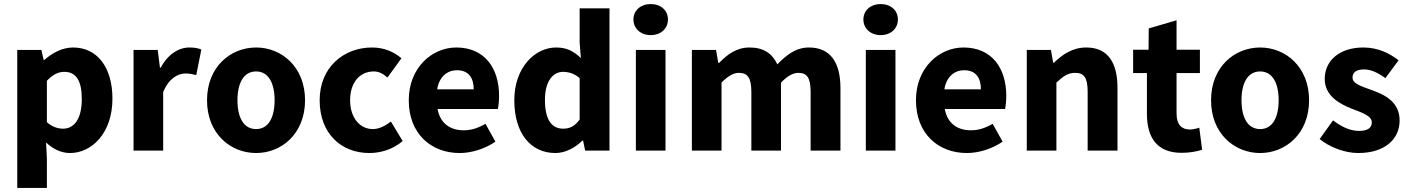

<svg xmlns="http://www.w3.org/2000/svg" viewBox="-20 -742 6944 946"><path d="M65 -496V184H211V39L207 -40C242 -7 282 12 325 12C432 12 534 -86 534 -256C534 -409 460 -508 340 -508C288 -508 238 -482 199 -447H195L184 -496ZM383 -254C383 -151 342 -108 291 -108C266 -108 238 -116 211 -140V-344C241 -375 267 -388 297 -388C356 -388 383 -343 383 -254Z M638 -496V0H784V-288C811 -355 856 -380 894 -380C915 -380 930 -376 947 -372L972 -498C957 -504 941 -508 913 -508C862 -508 808 -476 772 -409H768L757 -496Z M1000 -248C1000 -83 1116 12 1242 12C1367 12 1483 -83 1483 -248C1483 -413 1367 -508 1242 -508C1116 -508 1000 -413 1000 -248ZM1333 -248C1333 -162 1302 -106 1242 -106C1181 -106 1150 -162 1150 -248C1150 -334 1181 -390 1242 -390C1302 -390 1333 -334 1333 -248Z M1555 -248C1555 -83 1662 12 1800 12C1854 12 1915 -5 1964 -47L1906 -143C1880 -123 1849 -106 1817 -106C1753 -106 1705 -162 1705 -248C1705 -334 1751 -390 1822 -390C1845 -390 1865 -381 1889 -360L1958 -455C1921 -486 1874 -508 1813 -508C1676 -508 1555 -413 1555 -248Z M1994 -248C1994 -84 2103 12 2245 12C2304 12 2370 -9 2421 -44L2372 -132C2336 -111 2302 -100 2265 -100C2199 -100 2149 -133 2136 -205H2433C2436 -217 2439 -244 2439 -270C2439 -405 2369 -508 2228 -508C2109 -508 1994 -409 1994 -248ZM2314 -302H2134C2144 -365 2185 -396 2231 -396C2290 -396 2314 -357 2314 -302Z M2514 -248C2514 -86 2594 12 2717 12C2765 12 2814 -14 2849 -49H2853L2863 0H2983V-701H2836V-532L2842 -456C2808 -488 2775 -508 2720 -508C2616 -508 2514 -410 2514 -248ZM2836 -153C2812 -120 2787 -108 2755 -108C2698 -108 2665 -152 2665 -250C2665 -344 2706 -388 2754 -388C2781 -388 2810 -380 2836 -357Z M3101 -646C3101 -601 3137 -569 3186 -569C3236 -569 3271 -601 3271 -646C3271 -691 3236 -722 3186 -722C3137 -722 3101 -691 3101 -646ZM3113 -496V0H3259V-496Z M3389 -496V0H3535V-335C3567 -368 3595 -383 3620 -383C3662 -383 3682 -361 3682 -289V0H3828V-335C3860 -368 3888 -383 3913 -383C3955 -383 3974 -361 3974 -289V0H4121V-308C4121 -432 4073 -508 3966 -508C3900 -508 3854 -470 3810 -425C3785 -478 3743 -508 3673 -508C3608 -508 3563 -473 3523 -432H3519L3508 -496Z M4234 -646C4234 -601 4270 -569 4319 -569C4369 -569 4404 -601 4404 -646C4404 -691 4369 -722 4319 -722C4270 -722 4234 -691 4234 -646ZM4246 -496V0H4392V-496Z M4493 -248C4493 -84 4602 12 4744 12C4803 12 4869 -9 4920 -44L4871 -132C4835 -111 4801 -100 4764 -100C4698 -100 4648 -133 4635 -205H4932C4935 -217 4938 -244 4938 -270C4938 -405 4868 -508 4727 -508C4608 -508 4493 -409 4493 -248ZM4813 -302H4633C4643 -365 4684 -396 4730 -396C4789 -396 4813 -357 4813 -302Z M5039 -496V0H5185V-335C5218 -366 5241 -383 5278 -383C5320 -383 5339 -361 5339 -289V0H5486V-308C5486 -432 5440 -508 5332 -508C5264 -508 5214 -473 5173 -433H5169L5158 -496Z M5802 11C5842 11 5878 4 5903 -4L5889 -113C5875 -108 5858 -104 5842 -104C5803 -104 5777 -127 5777 -183V-382H5892V-497H5777V-642L5640 -602L5639 -497H5563V-382H5631V-181C5631 -66 5679 11 5802 11Z M5947 -248C5947 -83 6063 12 6189 12C6314 12 6430 -83 6430 -248C6430 -413 6314 -508 6189 -508C6063 -508 5947 -413 5947 -248ZM6280 -248C6280 -162 6249 -106 6189 -106C6128 -106 6097 -162 6097 -248C6097 -334 6128 -390 6189 -390C6249 -390 6280 -334 6280 -248Z M6482 -57C6532 -16 6607 12 6672 12C6805 12 6876 -58 6876 -148C6876 -239 6805 -274 6742 -297C6691 -316 6644 -328 6644 -360C6644 -385 6663 -400 6701 -400C6736 -400 6770 -383 6806 -357L6871 -445C6829 -477 6773 -508 6697 -508C6582 -508 6507 -445 6507 -353C6507 -271 6578 -231 6639 -207C6690 -187 6739 -172 6739 -139C6739 -113 6720 -97 6676 -97C6634 -97 6593 -115 6548 -149Z"/></svg>

Font: Cambridge Sans Bold
Style: Regular
Weight: 700
Version: Version 2.020;PS 002.020;hotconv 1.0.88;makeotf.lib2.5.64775